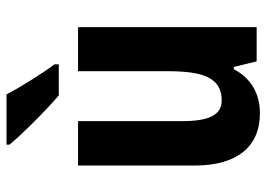

<svg xmlns="http://www.w3.org/2000/svg" viewBox="-134 -672 816 588"><g transform="rotate(-90 274.0 -378.0)"><path d="M279 -766H125V-757C155 -720 237 -638 276 -606H371V-619C346 -652 301 -723 279 -766ZM485 -547H350V-275C350 -167 332 -107 260 -107C215 -107 197 -148 197 -228V-547H61V-190C61 -61 118 10 221 10C280 10 328 -16 356 -70H363L380 0H485Z"/></g></svg>

Font: Noto Sans Armenian Condensed
Style: Bold
Weight: 700
Width: 3
Designer: Monotype Design Team
Foundry: Monotype Imaging Inc.
Version: Version 2.008